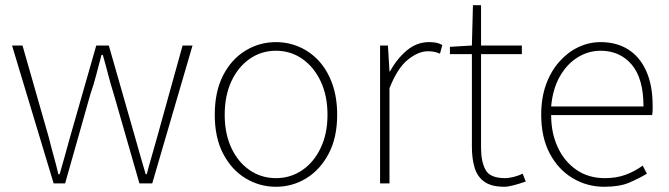

<svg xmlns="http://www.w3.org/2000/svg" viewBox="-20 -701 2557 734"><path d="M185 0 26 -527H66L167 -174Q176 -137 185.5 -103.5Q195 -70 203 -35H208Q218 -70 227.5 -103.5Q237 -137 247 -174L348 -527H396L497 -174Q507 -137 517 -103.5Q527 -70 537 -35H541Q550 -70 560 -103.5Q570 -137 580 -174L678 -527H716L562 0H513L415 -341Q403 -379 393.5 -416Q384 -453 373 -491H368Q358 -453 348 -415Q338 -377 325 -339L229 0Z M1035 13Q972 13 918.5 -19.5Q865 -52 833 -113.5Q801 -175 801 -262Q801 -351 833 -413Q865 -475 918.5 -507.5Q972 -540 1035 -540Q1082 -540 1124.5 -521.5Q1167 -503 1199.5 -467.5Q1232 -432 1250.5 -380Q1269 -328 1269 -262Q1269 -175 1236.5 -113.5Q1204 -52 1151 -19.5Q1098 13 1035 13ZM1035 -20Q1091 -20 1135.5 -50.5Q1180 -81 1206 -135.5Q1232 -190 1232 -262Q1232 -335 1206 -390Q1180 -445 1135.5 -476Q1091 -507 1035 -507Q979 -507 934.5 -476Q890 -445 864.5 -390Q839 -335 839 -262Q839 -190 864.5 -135.5Q890 -81 934.5 -50.5Q979 -20 1035 -20Z M1433 0V-527H1463L1469 -428H1471Q1497 -476 1535 -508Q1573 -540 1620 -540Q1634 -540 1646 -538Q1658 -536 1671 -529L1662 -496Q1649 -501 1640 -503Q1631 -505 1615 -505Q1580 -505 1540 -473.5Q1500 -442 1469 -364V0Z M1908 13Q1859 13 1832 -6Q1805 -25 1794.5 -59.5Q1784 -94 1784 -140V-494H1700V-522L1784 -527L1788 -681H1819V-527H1975V-494H1819V-135Q1819 -84 1836 -52Q1853 -20 1911 -20Q1926 -20 1945 -25Q1964 -30 1978 -37L1990 -7Q1967 1 1944.5 7Q1922 13 1908 13Z M2290 13Q2224 13 2169 -20Q2114 -53 2081.5 -114.5Q2049 -176 2049 -262Q2049 -327 2067.5 -378Q2086 -429 2118.5 -465.5Q2151 -502 2191.5 -521Q2232 -540 2276 -540Q2337 -540 2381.5 -512Q2426 -484 2450.5 -429.5Q2475 -375 2475 -297Q2475 -289 2475 -280.5Q2475 -272 2473 -261H2087Q2087 -192 2112.5 -137.5Q2138 -83 2184 -51.5Q2230 -20 2292 -20Q2337 -20 2372 -33Q2407 -46 2437 -68L2453 -37Q2423 -19 2386 -3Q2349 13 2290 13ZM2087 -294H2440Q2440 -401 2395 -454Q2350 -507 2276 -507Q2229 -507 2188 -481.5Q2147 -456 2120 -408.5Q2093 -361 2087 -294Z"/></svg>

Font: Noto Sans SC Thin Thin
Style: Regular
Weight: 250
Version: Version 2.004-H2;hotconv 1.0.118;makeotfexe 2.5.65603